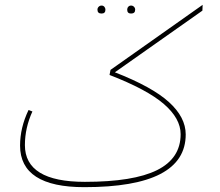

<svg xmlns="http://www.w3.org/2000/svg" viewBox="-20 -762 908 794"><path d="M818 -742 817 -718 455 -463Q609 -403 678.5 -340Q748 -277 748 -206Q748 12 329 12Q63 12 63 -160Q63 -234 98 -307L114 -301Q83 -233 83 -162Q83 -10 331 -10Q532 -10 629.5 -58.5Q727 -107 727 -207Q727 -272 657.5 -332Q588 -392 433 -452L437 -473ZM400 -706Q383 -706 383 -722Q383 -729 388 -734Q393 -739 400 -739Q407 -739 411.5 -734Q416 -729 416 -722Q416 -706 400 -706ZM522 -706Q506 -706 506 -722Q506 -729 510.5 -734Q515 -739 522 -739Q529 -739 534 -734Q539 -729 539 -722Q539 -706 522 -706Z"/></svg>

Font: FiraGO Thin
Style: Regular
Weight: 100
Designer: bBox Type
Foundry: bBox Type GmbH
Version: Version 1.001;PS 001.001;hotconv 1.0.88;makeotf.lib2.5.64775